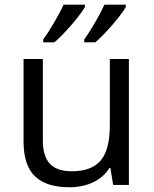

<svg xmlns="http://www.w3.org/2000/svg" viewBox="-20 -786 654 816"><path d="M162.1 -535.2V-188Q162.1 -122.6 191.9 -90.3Q221.7 -58.1 285.2 -58.1Q369.1 -58.1 408 -104Q446.8 -149.9 446.8 -253.9V-535.2H527.8V0H460.9L449.2 -71.8H444.8Q419.9 -32.2 375.7 -11.2Q331.5 9.8 274.9 9.8Q177.2 9.8 128.7 -36.6Q80.1 -83 80.1 -185.1V-535.2ZM163.6 -618.2Q181.2 -641.6 208 -687Q234.9 -732.4 250 -766.1H340.8V-755.9Q322.8 -725.1 281 -677.2Q239.3 -629.4 210.9 -606H163.6ZM337.9 -618.2Q361.8 -651.4 386.5 -694.6Q411.1 -737.8 423.8 -766.1H514.6V-755.9Q496.6 -725.1 454.8 -677.2Q413.1 -629.4 384.8 -606H337.9Z"/></svg>

Font: HunimalSansv1.5
Style: Regular
Weight: 400
Foundry: Ascender Corporation
Version: Version 1.10